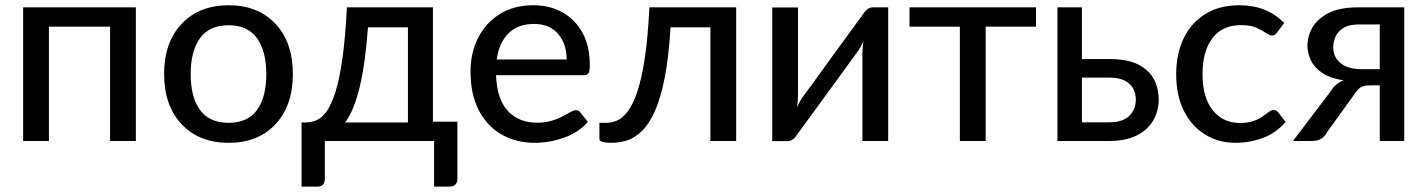

<svg xmlns="http://www.w3.org/2000/svg" viewBox="-20 -536 5428 730"><path d="M496.5 0H398.5V-434.5H166V0H68V-508H496.5Z M849.5 7Q737 7 670.5 -63.8Q604 -134.5 604 -254.5Q604 -374.5 670.5 -445.2Q737 -516 849.5 -516Q961.5 -516 1027.5 -445.2Q1093.5 -374.5 1093.5 -254.5Q1093.5 -134.5 1027.5 -63.8Q961.5 7 849.5 7ZM849.5 -69Q921.5 -69 957 -117.5Q992.5 -166 992.5 -254Q992.5 -342 957 -391Q921.5 -440 849.5 -440Q776 -440 740.5 -391Q705 -342 705 -254Q705 -166 740.8 -117.5Q776.5 -69 849.5 -69Z M1691 173.5H1630.5V0H1215V146Q1215 156.5 1208.5 165Q1202 173.5 1188 173.5H1126.5V-70.5H1143Q1164 -70.5 1184.2 -79.2Q1204.5 -88 1222.5 -113.5Q1240.5 -139 1255.8 -187.5Q1271 -236 1282 -314.5Q1293 -393 1299 -508H1626V-73.5H1719V144Q1719 171.5 1691 173.5ZM1531 -70.5V-432H1379Q1359.5 -158.5 1292 -70.5Z M2013 7Q1943 7 1887.8 -24.2Q1832.5 -55.5 1800.8 -116Q1769 -176.5 1769 -264.5Q1769 -335 1797.8 -392Q1826.5 -449 1880.2 -482.5Q1934 -516 2008 -516Q2070 -516 2118.2 -489.2Q2166.5 -462.5 2194.5 -411.8Q2222.5 -361 2222.5 -288Q2222.5 -265.5 2217.5 -257.8Q2212.5 -250 2199 -250H1866Q1869.5 -158.5 1911 -114Q1952.5 -69.5 2021.5 -69.5Q2050 -69.5 2071.5 -75.2Q2093 -81 2109.5 -88.8Q2126 -96.5 2138 -104Q2147.5 -109.5 2155.2 -113.2Q2163 -117 2169 -117Q2181 -117 2187 -108L2215 -72.5Q2178.5 -31 2123.2 -12Q2068 7 2013 7ZM2134.5 -310Q2134.5 -369 2102 -407Q2069.5 -445 2010 -445Q1949 -445 1913.2 -409.2Q1877.5 -373.5 1868.5 -310Z M2304.5 7Q2259 7 2259 -7.5V-69H2286Q2306 -69 2326.8 -78Q2347.5 -87 2367 -112.8Q2386.5 -138.5 2403 -187.2Q2419.5 -236 2431.5 -314.5Q2443.5 -393 2449 -508H2779V0H2681V-432H2529.5Q2522.5 -317.5 2507 -239Q2491.5 -160.5 2469 -111.5Q2446.5 -62.5 2419.5 -36.8Q2392.5 -11 2363.2 -2Q2334 7 2304.5 7Z M2975 0.5H2916V-507.5H3014V-174.5Q3014 -154.5 3010.5 -128.5Q3019.5 -149 3029.5 -164Q3041 -178 3147.5 -326L3262.5 -483.5Q3278 -508 3298 -508H3357V0H3259V-333Q3259 -353.5 3263 -379.5Q3253.5 -357.5 3243.5 -344Q3237.5 -335 3159 -227.5L3010.5 -24Q2995 0.5 2975 0.5Z M3727.5 0H3629.5V-434.5H3438V-508H3919V-434.5H3727.5Z M4198.5 0H4000.5V-508H4093.5V-311.5H4197Q4267.5 -311.5 4308.8 -290Q4350 -268.5 4367.8 -233.5Q4385.5 -198.5 4385.5 -158.5Q4385.5 -112.5 4363.8 -76.5Q4342 -40.5 4300.2 -20.2Q4258.5 0 4198.5 0ZM4198.5 -71Q4248.5 -71 4273.5 -95.5Q4298.5 -120 4298.5 -157.5Q4298.5 -180.5 4288.5 -199.2Q4278.5 -218 4256.2 -229.5Q4234 -241 4197 -241H4093.5V-71Z M4677 7Q4614 7 4563 -23.8Q4512 -54.5 4482 -113Q4452 -171.5 4452 -254.5Q4452 -330 4479.8 -389Q4507.5 -448 4561.5 -482Q4615.5 -516 4693 -516Q4797 -516 4862.5 -448.5L4836.5 -413.5Q4832.5 -408 4828 -404.5Q4823.5 -401 4816 -401Q4810.5 -401 4804.2 -404.2Q4798 -407.5 4790.5 -412.5Q4777 -421.5 4755.5 -431Q4734 -440.5 4699 -440.5Q4627 -440.5 4589.5 -390.5Q4552 -340.5 4552 -254.5Q4552 -165.5 4590.8 -117Q4629.5 -68.5 4694.5 -68.5Q4722 -68.5 4740.8 -74.2Q4759.5 -80 4772.5 -88Q4785.5 -96 4794.5 -103.5Q4802 -109.5 4808.5 -113.5Q4815 -117.5 4822 -117.5Q4833.5 -117.5 4840 -108.5L4868 -72.5Q4832 -30.5 4782 -11.8Q4732 7 4677 7Z M5319 0H5226V-211.5H5191.5Q5163 -211.5 5151.2 -202.5Q5139.5 -193.5 5129.5 -177.5L5026 -34Q5016.5 -17 5003.5 -8.5Q4990.5 0 4964 0H4896L5039 -188.5Q5058 -219.5 5088.5 -230.5Q5038.5 -238 5008.2 -258Q4978 -278 4964.5 -305.8Q4951 -333.5 4951 -362.5Q4951 -398.5 4970.2 -431.8Q4989.5 -465 5031.5 -486.5Q5073.5 -508 5142.5 -508H5319ZM5226 -273V-443H5145.5Q5109 -443 5087.8 -429.8Q5066.5 -416.5 5057.8 -396.8Q5049 -377 5049 -357Q5049 -318 5077.5 -295.5Q5106 -273 5155 -273Z"/></svg>

Font: Verano Sans Medium
Style: Regular
Weight: 500
Designer: Lukasz Dziedzic with Adam Twardoch and Botio Nikoltchev
Foundry: tyPoland Lukasz Dziedzic
Version: Version 3.001;December 28, 2019;FontCreator 12.0.0.2547 64-b